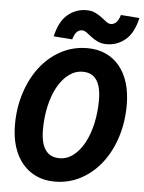

<svg xmlns="http://www.w3.org/2000/svg" viewBox="-58 -898 717 956"><g transform="rotate(5 300.5 -420.0)"><path d="M251 12Q200 12 159.5 -6.5Q119 -25 90 -59.5Q61 -94 45.5 -143Q30 -192 30 -254Q30 -338 54 -412.5Q78 -487 121 -543Q164 -599 224.5 -631.5Q285 -664 357 -664Q408 -664 448.5 -645.5Q489 -627 517.5 -592.5Q546 -558 561 -509Q576 -460 576 -398Q576 -314 552.5 -239.5Q529 -165 486 -109Q443 -53 383 -20.5Q323 12 251 12ZM265 -106Q303 -106 334.5 -130.5Q366 -155 388.5 -196.5Q411 -238 423.5 -293.5Q436 -349 436 -411Q436 -545 344 -545Q306 -545 274 -521Q242 -497 219 -455.5Q196 -414 183.5 -358.5Q171 -303 171 -241Q171 -106 265 -106ZM450 -692Q424 -692 405 -701Q386 -710 372 -721Q358 -732 346 -741Q334 -750 322 -750Q308 -750 296.5 -739.5Q285 -729 277 -701L184 -708Q201 -784 242 -818Q283 -852 335 -852Q361 -852 379.5 -843Q398 -834 412.5 -823Q427 -812 438.5 -803Q450 -794 462 -794Q476 -794 488 -805Q500 -816 508 -843L601 -836Q584 -760 543 -726Q502 -692 450 -692Z"/></g></svg>

Font: Source Code Pro
Style: Bold Italic
Weight: 700
Italic angle: -11°
Monospace: yes
Designer: Paul D. Hunt, Teo Tuominen
Foundry: Adobe Systems Incorporated
Version: Version 1.050;PS 1.000;hotconv 16.6.51;makeotf.lib2.5.65220